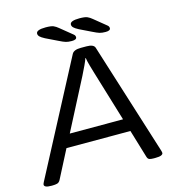

<svg xmlns="http://www.w3.org/2000/svg" viewBox="-127 -969 986 1076"><g transform="rotate(-15 366.0 -431.0)"><path d="M38 2Q16 2 6.5 -2.5Q-3 -7 -3 -15Q-3 -19 2 -29L345 -681Q356 -702 397 -702H430Q471 -702 478 -681L683 -30Q686 -20 686 -15Q686 -8 676 -3Q666 2 641 2H632Q616 2 607 -1Q598 -4 594 -17L545 -180H174L90 -17Q83 -4 71.5 -1Q60 2 45 2ZM365 -548 213 -254H522L433 -548Q427 -568 419.5 -594Q412 -620 409 -640H407Q403 -627 391 -601.5Q379 -576 365 -548ZM359 -752Q338 -752 324.5 -756Q311 -760 285 -773L217 -806Q196 -817 188.5 -825Q181 -833 181 -842Q181 -864 236 -864Q268 -864 281.5 -858Q295 -852 308 -841L378 -784Q387 -777 387 -767Q387 -752 359 -752ZM555 -752Q534 -752 520.5 -756Q507 -760 481 -773L413 -806Q392 -817 384.5 -825Q377 -833 377 -842Q377 -864 432 -864Q464 -864 477.5 -858Q491 -852 504 -841L574 -784Q583 -777 583 -767Q583 -752 555 -752Z"/></g></svg>

Font: Asap Expanded Expanded Regular
Style: Italic
Weight: 400
Width: 7
Italic angle: -6°
Designer: Pablo Cosgaya
Foundry: Omnibus-Type
Version: Version 3.001; ttfautohint (v1.8.4.7-5d5b)